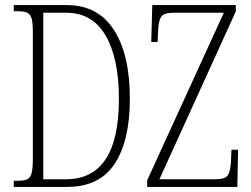

<svg xmlns="http://www.w3.org/2000/svg" viewBox="-20 -734 986 754"><path d="M34 0V-24H48Q73 -24 86 -29.5Q99 -35 104 -53.5Q109 -72 109 -110V-608Q109 -645 104 -662Q99 -679 86 -684.5Q73 -690 48 -690H34V-714H243Q364 -714 427 -617Q490 -520 490 -346Q490 -182 430.5 -91Q371 0 243 0ZM239 -30Q447 -30 447 -346Q447 -504 395 -594Q343 -684 240 -684H150V-30ZM558 0V-26L859 -684H662Q624 -684 613 -668Q602 -652 601 -613L599 -569H574L578 -714H906V-689L606 -30H826Q865 -30 875 -46Q885 -62 887 -101L889 -146H915L912 0Z"/></svg>

Font: Noto Serif ExtraCondensed ExtraLight
Style: Regular
Weight: 200
Width: 2
Designer: Monotype Design Team
Foundry: Monotype Imaging Inc.
Version: Version 2.015